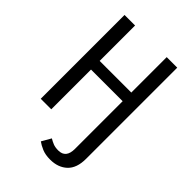

<svg xmlns="http://www.w3.org/2000/svg" viewBox="-265 -817 1144 1144"><g transform="rotate(45 307.5 -244.5)"><path d="M381 216.9Q341 216.9 312.6 204.9Q284.1 192.8 265.6 179L299.5 120Q317.4 130.8 334.4 137.4Q351.3 144.1 377.4 144.1Q441 144.1 441 67.2V-334.9H174.4V0H85.6V-706.2H174.4V-407.7H441V-706.2H529.7V62.1Q529.7 140 489 178.5Q448.2 216.9 381 216.9Z"/></g></svg>

Font: FiraCode Nerd Font
Style: Regular
Weight: 400
Designer: Carrois Corporate, Edenspiekermann AG, Nikita Prokopov
Foundry: Carrois Corporate, Edenspiekermann AG, Nikita Prokopov
Version: Version 6.002;Nerd Fonts 2.2.2